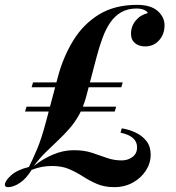

<svg xmlns="http://www.w3.org/2000/svg" viewBox="-47 -756 723 790"><path d="M431 -317 425 -297H56L62 -317ZM458 -417 452 -397H83L89 -417ZM515 -721Q478 -721 451.5 -705.5Q425 -690 406.5 -663Q388 -636 374.5 -599Q361 -562 350 -520L307 -356Q295 -313 277.5 -282Q260 -251 238 -226Q216 -201 191.5 -178Q167 -155 141.5 -130Q116 -105 92 -73Q129 -102 171 -120Q213 -138 257 -138Q299 -138 331 -127.5Q363 -117 392 -106.5Q421 -96 454 -96Q479 -96 498 -110Q517 -124 517 -150Q517 -173 500 -188Q483 -203 449 -210L454 -228Q485 -223 512 -210Q539 -197 556 -175Q573 -153 573 -120Q573 -85 553.5 -54.5Q534 -24 500 -5Q466 14 423 14Q383 14 352.5 1Q322 -12 295 -29.5Q268 -47 238 -60Q208 -73 168 -73Q147 -73 126.5 -69.5Q106 -66 83 -57Q62 -22 35.5 -4Q9 14 -14 14Q-27 14 -27 4Q-27 -11 -2 -34Q23 -57 72 -69Q89 -103 106.5 -144.5Q124 -186 143 -258L191 -439Q213 -522 254.5 -589.5Q296 -657 360.5 -696.5Q425 -736 517 -736Q573 -736 601.5 -711Q630 -686 630 -652Q630 -615 607.5 -590Q585 -565 550 -565Q525 -565 508.5 -578.5Q492 -592 492 -617Q492 -648 511.5 -671.5Q531 -695 561 -702Q559 -710 545.5 -715.5Q532 -721 515 -721Z"/></svg>

Font: Playfair Display SemiBold
Style: Italic
Weight: 600
Italic angle: -14°
Designer: Claus Eggers Sørensen
Foundry: Claus Eggers Sørensen
Version: Version 1.203